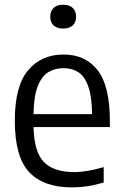

<svg xmlns="http://www.w3.org/2000/svg" viewBox="-20 -781 519 810"><path d="M283.5 9.5Q163.5 9.5 103 -55Q42.5 -119.5 42.5 -271.5Q42.5 -418 98.5 -484.5Q154.5 -551 248 -551Q340.5 -551 392 -484.8Q443.5 -418.5 443.5 -270V-245H121.5Q124 -138.5 165.8 -96.8Q207.5 -55 292.5 -55Q346.5 -55 417.5 -76V-11Q380.5 0 348.2 4.8Q316 9.5 283.5 9.5ZM248 -493.5Q211 -493.5 183 -476Q155 -458.5 138.8 -416Q122.5 -373.5 121.5 -299.5H368.5Q367.5 -373.5 352.5 -416Q337.5 -458.5 311 -476Q284.5 -493.5 248 -493.5ZM246.5 -660.5Q220 -660.5 206 -673.8Q192 -687 192 -710.5Q192 -734 206 -747.5Q220 -761 246.5 -761Q273 -761 287 -747.5Q301 -734 301 -710.5Q301 -687 287 -673.8Q273 -660.5 246.5 -660.5Z"/></svg>

Font: Encode Sans SmCnd
Style: Regular
Weight: 400
Width: 4
Designer: Multiple Designers
Foundry: Impallari Type
Version: Version 3.002; ttfautohint (v1.8.3) -l 8 -r 50 -G 200 -x 14 